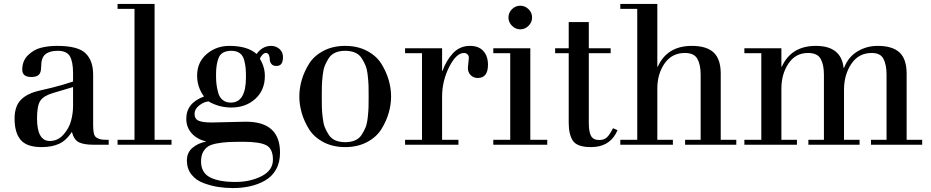

<svg xmlns="http://www.w3.org/2000/svg" viewBox="-20 -735 4727 975"><path d="M181 -275 241 -289Q298 -303 351 -321V-363Q351 -421 335 -449Q319 -477 273 -477Q232 -477 210.5 -459.5Q189 -442 189 -396Q189 -367 177.5 -355.5Q166 -344 139 -344Q93 -344 93 -381Q93 -426 122 -454.5Q151 -483 188 -492.5Q225 -502 270 -502Q376 -502 414.5 -464.5Q453 -427 453 -356V-102Q453 -74 456.5 -58Q460 -42 472 -35Q484 -28 495.5 -26.5Q507 -25 532 -25V0H456Q407 0 381.5 -12Q356 -24 345 -65Q317 -22 280.5 -5Q244 12 191 12Q116 12 85 -24.5Q54 -61 54 -133Q54 -194 85 -227Q116 -260 181 -275ZM351 -293 247 -262Q201 -248 184.5 -223Q168 -198 168 -134Q168 -19 233 -19Q273 -19 301.5 -50.5Q330 -82 340.5 -120.5Q351 -159 351 -197Z M577 -690V-715H765V-25H851V0H577V-25H663V-690Z M1026 -16V-17Q980 -28 953 -58.5Q926 -89 926 -132Q926 -212 1016 -245Q981 -292 981 -351Q981 -419 1029.5 -460.5Q1078 -502 1145 -502Q1237 -502 1283 -461Q1313 -502 1357 -502Q1381 -502 1399 -486.5Q1417 -471 1417 -444Q1417 -400 1384 -400Q1366 -400 1358 -410.5Q1350 -421 1350 -433Q1350 -445 1345.5 -455.5Q1341 -466 1330 -466Q1321 -466 1311.5 -455.5Q1302 -445 1300 -436Q1325 -395 1325 -349Q1325 -277 1276.5 -233Q1228 -189 1155 -189Q1092 -189 1039 -220Q1015 -218 991.5 -199.5Q968 -181 968 -157Q968 -131 988.5 -122Q1009 -113 1055 -113Q1084 -113 1141.5 -115Q1199 -117 1229 -117Q1402 -117 1402 40Q1402 90 1381.5 126Q1361 162 1325.5 182Q1290 202 1249.5 211Q1209 220 1163 220Q1125 220 1089 214.5Q1053 209 1014.5 195Q976 181 952.5 151.5Q929 122 929 80Q929 40 957 16Q985 -8 1026 -16ZM1077 -355Q1077 -328 1079 -309.5Q1081 -291 1087.5 -266Q1094 -241 1110.5 -227.5Q1127 -214 1152 -214Q1229 -214 1229 -342Q1229 -371 1227.5 -388.5Q1226 -406 1220 -429.5Q1214 -453 1197.5 -465Q1181 -477 1156 -477Q1107 -477 1092 -445Q1077 -413 1077 -355ZM1216 -15Q1168 -15 1139 -13.5Q1110 -12 1080.5 -6.5Q1051 -1 1035.5 9.5Q1020 20 1010.5 38.5Q1001 57 1001 85Q1001 142 1046.5 165.5Q1092 189 1175 189Q1251 189 1308.5 159.5Q1366 130 1366 76Q1366 20 1332 2.5Q1298 -15 1216 -15Z M1512 -162Q1500 -204 1500 -245Q1500 -286 1512 -328Q1524 -370 1549 -410.5Q1574 -451 1622 -476.5Q1670 -502 1733 -502Q1796 -502 1844 -476.5Q1892 -451 1917 -410.5Q1942 -370 1954 -328Q1966 -286 1966 -245Q1966 -204 1954 -162Q1942 -120 1917 -79.5Q1892 -39 1844 -13.5Q1796 12 1733 12Q1670 12 1622 -13.5Q1574 -39 1549 -79.5Q1524 -120 1512 -162ZM1614.5 -299.5Q1614 -280 1614 -245Q1614 -210 1614.5 -190.5Q1615 -171 1618.5 -139Q1622 -107 1629.5 -88.5Q1637 -70 1649.5 -50.5Q1662 -31 1683.5 -22Q1705 -13 1733 -13Q1761 -13 1782.5 -22Q1804 -31 1816.5 -50.5Q1829 -70 1836.5 -88.5Q1844 -107 1847.5 -139Q1851 -171 1851.5 -190.5Q1852 -210 1852 -245Q1852 -280 1851.5 -299.5Q1851 -319 1847.5 -351Q1844 -383 1836.5 -401.5Q1829 -420 1816.5 -439.5Q1804 -459 1782.5 -468Q1761 -477 1733 -477Q1705 -477 1683.5 -468Q1662 -459 1649.5 -439.5Q1637 -420 1629.5 -401.5Q1622 -383 1618.5 -351Q1615 -319 1614.5 -299.5Z M2123 -25V-465H2037V-490H2225V-375H2227Q2246 -428 2280.5 -465Q2315 -502 2367 -502Q2411 -502 2434.5 -476Q2458 -450 2458 -406Q2458 -339 2406 -339Q2385 -339 2370.5 -353Q2356 -367 2356 -390Q2356 -397 2358.5 -416Q2361 -435 2361 -441Q2361 -452 2354 -459Q2347 -466 2336 -466Q2297 -466 2261 -395Q2225 -324 2225 -244V-25H2308V0H2037V-25Z M2571 -25V-465H2485V-490H2673V-25H2759V0H2485V-25ZM2562 -646Q2562 -671 2580 -688.5Q2598 -706 2622 -706Q2646 -706 2664 -688.5Q2682 -671 2682 -646Q2682 -622 2664 -604Q2646 -586 2622 -586Q2598 -586 2580 -604Q2562 -622 2562 -646Z M2799 -465V-490H2868V-623H2970V-490H3081V-465H2970V-111Q2970 -65 2981.5 -44.5Q2993 -24 3023 -24Q3049 -24 3063.5 -39Q3078 -54 3093 -84L3116 -74L3107 -56Q3069 12 2981 12Q2911 12 2889.5 -20Q2868 -52 2868 -111V-465Z M3130 -25H3216V-690H3130V-715H3318V-396H3320Q3368 -502 3493 -502Q3568 -502 3604 -468.5Q3640 -435 3640 -361V-25H3719V0H3459V-25H3538V-356Q3538 -406 3521.5 -436Q3505 -466 3458 -466Q3392 -466 3355 -413Q3318 -360 3318 -285V-25H3397V0H3130Z M4164 -25V-356Q4164 -406 4147.5 -436Q4131 -466 4083 -466Q4020 -466 3984 -412.5Q3948 -359 3948 -285V-25H4027V0H3760V-25H3846V-465H3760V-490H3948V-396H3950Q3998 -502 4123 -502Q4252 -502 4264 -390H4266Q4287 -445 4333.5 -473.5Q4380 -502 4437 -502Q4512 -502 4548 -468.5Q4584 -435 4584 -361V-25H4663V0H4403V-25H4482V-356Q4482 -406 4466.5 -436Q4451 -466 4407 -466Q4340 -466 4303 -410.5Q4266 -355 4266 -279V-25H4345V0H4085V-25Z"/></svg>

Font: Justus
Style: Roman
Weight: 500
Version: Version 001.001